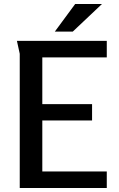

<svg xmlns="http://www.w3.org/2000/svg" viewBox="-20 -933 589 953"><path d="M64 -730H510V-648H190V-416H437V-335H190V-82H510V0H78V-666ZM353 -913H486L341 -776H252Z"/></svg>

Font: Rosario SemiBold
Style: Regular
Weight: 600
Designer: Hector Gatti
Foundry: Omnibus Type
Version: Version 1.101; ttfautohint (v1.8.1.43-b0c9)